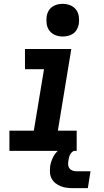

<svg xmlns="http://www.w3.org/2000/svg" viewBox="-20 -785 540 999"><path d="M29 0V-105H156L209 -425H110V-530H351L281 -105H379V0ZM306 -595Q286 -595 267.5 -602.5Q249 -610 237.5 -625Q226 -640 223 -660Q220 -680 223 -701Q225 -715 232.5 -728Q240 -741 252 -749.5Q264 -758 278 -761.5Q292 -765 306 -765Q327 -765 345.5 -757.5Q364 -750 375.5 -735Q387 -720 390 -700Q393 -680 390 -659Q387 -645 380 -632Q373 -619 361 -610.5Q349 -602 334.5 -598.5Q320 -595 306 -595ZM362 194Q344 194 327.5 192Q311 190 296 184Q281 178 268.5 168Q256 158 248.5 144Q241 130 240 113Q239 96 241 79Q245 56 256 33.5Q267 11 286 -5Q305 -21 328.5 -27.5Q352 -34 374 -34L369 0Q361 0 354.5 6.5Q348 13 344.5 20Q341 27 339 35Q337 43 336 51Q334 61 334.5 71.5Q335 82 340.5 90Q346 98 356 102Q366 106 376 106H451L437 194Z"/></svg>

Font: Iosevka Curly XBdObl
Style: Regular
Weight: 800
Italic angle: -9°
Monospace: yes
Designer: Belleve Invis
Foundry: Belleve Invis
Version: Version 11.1.0; ttfautohint (v1.8.3)